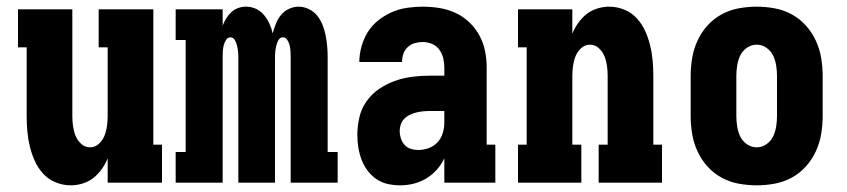

<svg xmlns="http://www.w3.org/2000/svg" viewBox="-20 -548 2540 576"><path d="M192 8Q169 8 147 -1Q125 -10 109.5 -27Q94 -44 84.5 -65Q75 -86 69.5 -108.5Q64 -131 62 -154Q60 -177 60 -200V-406H34V-520H197V-200Q197 -185 199 -170Q201 -155 206.5 -141Q212 -127 223.5 -116.5Q235 -106 250 -106Q265 -106 276.5 -116.5Q288 -127 293.5 -141Q299 -155 301 -170Q303 -185 303 -200V-406H276V-520H440V-114H466V0H303V-73Q296 -56 285.5 -41Q275 -26 260.5 -14.5Q246 -3 228 2.5Q210 8 192 8Z M507 0V-92H537V-428H507V-520H648V-471Q652 -482 658.5 -492.5Q665 -503 674 -511.5Q683 -520 694.5 -524Q706 -528 718 -528Q734 -528 748 -521.5Q762 -515 772 -503Q782 -491 788.5 -476.5Q795 -462 798 -448Q802 -462 807.5 -476.5Q813 -491 823 -503Q833 -515 847 -521.5Q861 -528 876 -528Q892 -528 907 -520.5Q922 -513 932 -500.5Q942 -488 948 -472.5Q954 -457 957 -441.5Q960 -426 961.5 -409.5Q963 -393 963 -377V-92H993V0H852V-377Q852 -386 851.5 -394.5Q851 -403 849 -411.5Q847 -420 842 -428Q837 -436 829 -436Q820 -436 815.5 -428Q811 -420 809 -411.5Q807 -403 806 -394.5Q805 -386 805 -377V0H695V-377Q695 -386 694 -394.5Q693 -403 691 -411.5Q689 -420 684.5 -428Q680 -436 671 -436Q663 -436 658 -428Q653 -420 651 -411.5Q649 -403 648.5 -394.5Q648 -386 648 -377V0Z M1181 8Q1162 8 1143.5 4Q1125 0 1109.5 -10.5Q1094 -21 1082.5 -36.5Q1071 -52 1064.5 -69.5Q1058 -87 1055 -105.5Q1052 -124 1052 -143Q1052 -169 1058 -195.5Q1064 -222 1079.5 -244Q1095 -266 1117 -281Q1139 -296 1164 -305Q1189 -314 1215.5 -317.5Q1242 -321 1269 -321H1313V-345Q1313 -360 1309.5 -374Q1306 -388 1297.5 -399.5Q1289 -411 1275.5 -416.5Q1262 -422 1248 -422Q1236 -422 1224 -418.5Q1212 -415 1203 -406.5Q1194 -398 1190 -386Q1186 -374 1186 -362H1058Q1058 -385 1064.5 -408.5Q1071 -432 1083.5 -452Q1096 -472 1115 -487Q1134 -502 1155.5 -511.5Q1177 -521 1201 -524.5Q1225 -528 1248 -528Q1273 -528 1298 -524Q1323 -520 1346 -509.5Q1369 -499 1387.5 -481.5Q1406 -464 1418 -442Q1430 -420 1435 -395.5Q1440 -371 1440 -345V-114H1466V0H1313V-73Q1304 -54 1290 -38.5Q1276 -23 1258.5 -12.5Q1241 -2 1221 3Q1201 8 1181 8ZM1234 -98Q1250 -98 1265.5 -103.5Q1281 -109 1292 -120.5Q1303 -132 1308 -148Q1313 -164 1313 -180V-215H1269Q1259 -215 1249 -214Q1239 -213 1229 -210.5Q1219 -208 1209.5 -203.5Q1200 -199 1193 -192Q1186 -185 1182.5 -175Q1179 -165 1179 -155Q1179 -144 1182.5 -133Q1186 -122 1193.5 -113.5Q1201 -105 1212 -101.5Q1223 -98 1234 -98Z M1534 0V-114H1560V-406H1534V-520H1697V-447Q1704 -464 1714.5 -479Q1725 -494 1739.5 -505.5Q1754 -517 1772 -522.5Q1790 -528 1808 -528Q1831 -528 1853 -519Q1875 -510 1890.5 -493Q1906 -476 1915.5 -455Q1925 -434 1930.5 -411.5Q1936 -389 1938 -366Q1940 -343 1940 -320V-114H1966V0H1776V-114H1803V-320Q1803 -335 1801 -350Q1799 -365 1793.5 -379Q1788 -393 1776.5 -403.5Q1765 -414 1750 -414Q1735 -414 1723.5 -403.5Q1712 -393 1706.5 -379Q1701 -365 1699 -350Q1697 -335 1697 -320V-114H1724V0Z M2250 8Q2223 8 2196 3Q2169 -2 2145 -15Q2121 -28 2102.5 -48.5Q2084 -69 2072.5 -94Q2061 -119 2056.5 -146Q2052 -173 2052 -200V-320Q2052 -347 2056.5 -374Q2061 -401 2072.5 -426Q2084 -451 2102.5 -471.5Q2121 -492 2145 -505Q2169 -518 2196 -523Q2223 -528 2250 -528Q2277 -528 2304 -523Q2331 -518 2355 -505Q2379 -492 2397.5 -471.5Q2416 -451 2427.5 -426Q2439 -401 2443.5 -374Q2448 -347 2448 -320V-200Q2448 -173 2443.5 -146Q2439 -119 2427.5 -94Q2416 -69 2397.5 -48.5Q2379 -28 2355 -15Q2331 -2 2304 3Q2277 8 2250 8ZM2250 -106Q2266 -106 2279.5 -115.5Q2293 -125 2299.5 -139Q2306 -153 2308.5 -168.5Q2311 -184 2311 -200V-320Q2311 -336 2308.5 -351.5Q2306 -367 2299.5 -381Q2293 -395 2279.5 -404.5Q2266 -414 2250 -414Q2234 -414 2220.5 -404.5Q2207 -395 2200.5 -381Q2194 -367 2191.5 -351.5Q2189 -336 2189 -320V-200Q2189 -184 2191.5 -168.5Q2194 -153 2200.5 -139Q2207 -125 2220.5 -115.5Q2234 -106 2250 -106Z"/></svg>

Font: Iosevka Curly Slab Heavy
Style: Regular
Weight: 900
Monospace: yes
Designer: Belleve Invis
Foundry: Belleve Invis
Version: Version 22.1.2; ttfautohint (v1.8.4)